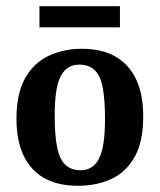

<svg xmlns="http://www.w3.org/2000/svg" viewBox="-20 -588 515 618"><path d="M318 -205Q318 -265 311 -304Q304 -343 285.5 -361.5Q267 -380 235 -380Q195 -380 175.5 -343Q156 -306 156 -216Q156 -155 163.5 -116Q171 -77 189.5 -58.5Q208 -40 240 -40Q279 -40 298.5 -77Q318 -114 318 -205ZM33 -206Q33 -287 61 -336.5Q89 -386 137 -408.5Q185 -431 244 -431Q308 -431 351.5 -406Q395 -381 418 -333Q441 -285 441 -214Q441 -132 413.5 -83Q386 -34 338.5 -12Q291 10 231 10Q167 10 123 -14.5Q79 -39 56 -87Q33 -135 33 -206ZM107 -568H366V-500H107Z"/></svg>

Font: Yrsa SemiBold
Style: Regular
Weight: 600
Version: Version 2.004